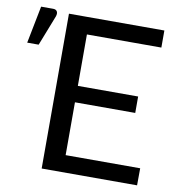

<svg xmlns="http://www.w3.org/2000/svg" viewBox="-81 -801 818 875"><g transform="rotate(10 328.0 -363.0)"><path d="M611.5 -79 611 0H169.5V-716.5H611V-637.5H266.5V-399.5H545.5V-323.5H266.5V-79ZM5 -553.5 39 -726H94.5Q108 -726 113 -717.2Q118 -708.5 113 -694L58 -553.5Z"/></g></svg>

Font: Lato-Regular
Style: Regular
Weight: 400
Designer: Lukasz Dziedzic with Adam Twardoch and Botio Nikoltchev
Foundry: tyPoland Lukasz Dziedzic
Version: Version 2.015; 2015-08-06; http://www.latofonts.com/